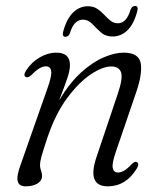

<svg xmlns="http://www.w3.org/2000/svg" viewBox="-20 -632 553 660"><path d="M69.5 -367Q58.5 -372 69.5 -389.5Q88 -418 116.2 -434.5Q144.5 -451 173.5 -451Q220.5 -451 220.5 -408.5Q220.5 -390 211 -362Q201.5 -334 183.5 -287.5Q219.5 -347.5 259.2 -383.2Q299 -419 336.8 -435Q374.5 -451 405 -451Q457.5 -451 463.8 -414.2Q470 -377.5 447.5 -313L378 -109.5Q364.5 -70.5 367.5 -54.8Q370.5 -39 385.5 -39Q395 -39 406 -45Q417 -51 433 -68Q444 -78.5 450 -75Q460 -70 450.5 -53Q413 8.5 350.5 8.5Q277.5 8.5 312 -93L384.5 -308.5Q403 -362.5 396.2 -383Q389.5 -403.5 362 -403.5Q332.5 -403.5 291.5 -376Q250.5 -348.5 210.2 -294Q170 -239.5 142.5 -157.5Q127 -110.5 122.2 -92.8Q117.5 -75 117.5 -65Q117.5 -54.5 121 -46Q124.5 -37.5 124.5 -26.5Q124.5 -11 108.8 -1.2Q93 8.5 68 8.5Q45 8.5 40.8 -9.5Q36.5 -27.5 51.5 -67.5L143 -328Q158.5 -371 156 -387.5Q153.5 -404 137.5 -404Q127.5 -404 115.8 -397.2Q104 -390.5 88.5 -374.5Q76.5 -363.5 69.5 -367ZM367 -506.5Q342.5 -506.5 326.5 -521Q310.5 -535.5 296.8 -550Q283 -564.5 265 -564.5Q234.5 -564.5 220.5 -518.5Q216 -505.5 205 -505.5Q193 -505.5 197 -522.5Q208.5 -566.5 230.8 -588.5Q253 -610.5 282 -610.5Q301 -610.5 314.2 -601.8Q327.5 -593 338.2 -581.2Q349 -569.5 360 -560.8Q371 -552 385 -552Q415 -552 428.5 -598Q433.5 -611.5 444.5 -611.5Q456.5 -611.5 452 -594Q440.5 -549.5 418.2 -528Q396 -506.5 367 -506.5Z"/></svg>

Font: Fraunces 72pt Soft Light
Style: Italic
Weight: 300
Italic angle: -16°
Version: Version 1.000;[b76b70a41]